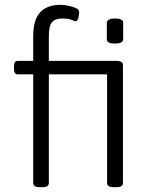

<svg xmlns="http://www.w3.org/2000/svg" viewBox="-20 -776 630 798"><path d="M454 2Q438 2 431.5 -2.5Q425 -7 425 -16V-467H183V-523H462Q478 -523 484.5 -518.5Q491 -514 491 -505V-16Q491 -7 484.5 -2.5Q478 2 462 2ZM147 2Q131 2 124.5 -2.5Q118 -7 118 -16V-467H54Q38 -467 38 -490V-500Q38 -523 54 -523H118V-626Q118 -671 130.5 -699.5Q143 -728 168.5 -742Q194 -756 231 -756Q247 -756 265 -752Q283 -748 296 -742Q309 -736 309 -726Q309 -723 308.5 -717Q308 -711 306.5 -704.5Q305 -698 302 -693Q299 -688 296 -688Q289 -688 277 -693.5Q265 -699 239 -699Q209 -699 196 -683.5Q183 -668 183 -626V-523H282Q299 -523 299 -500V-490Q299 -467 282 -467H183V-16Q183 -7 176.5 -2.5Q170 2 154 2ZM458 -595Q440 -595 432 -599.5Q424 -604 424 -613V-681Q424 -689 432 -694Q440 -699 458 -699Q476 -699 484 -694.5Q492 -690 492 -681V-613Q492 -605 484 -600Q476 -595 458 -595Z"/></svg>

Font: Asap Light
Style: Regular
Weight: 300
Designer: Pablo Cosgaya
Foundry: Omnibus-Type
Version: Version 3.001